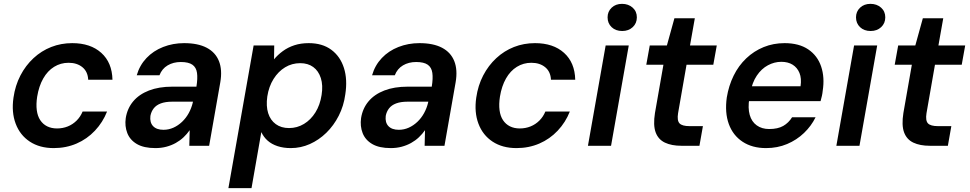

<svg xmlns="http://www.w3.org/2000/svg" viewBox="-20 -757 5037 997"><path d="M259 12Q186 12 135 -21.5Q84 -55 61.5 -114.5Q39 -174 50 -250Q59 -313 86 -365Q113 -417 154 -455Q195 -493 246 -513Q297 -533 355 -533Q450 -533 506 -482.5Q562 -432 564 -343H438Q436 -385 408 -408Q380 -431 336 -431Q295 -431 261 -410Q227 -389 204.5 -349.5Q182 -310 173 -255Q167 -216 171 -185Q175 -154 189 -133Q203 -112 225 -101Q247 -90 276 -90Q306 -90 332 -100.5Q358 -111 378 -131Q398 -151 409 -178H536Q514 -122 473 -78.5Q432 -35 377.5 -11.5Q323 12 259 12Z M787 12Q727 12 691 -9Q655 -30 641 -66Q627 -102 633 -144Q641 -194 671.5 -230.5Q702 -267 753.5 -287Q805 -307 875 -307H1000Q1007 -350 1003 -378.5Q999 -407 979 -421Q959 -435 919 -435Q880 -435 850.5 -417.5Q821 -400 808 -366H690Q705 -418 740.5 -455.5Q776 -493 827 -513Q878 -533 936 -533Q1008 -533 1053.5 -509Q1099 -485 1117 -439.5Q1135 -394 1124 -330L1066 0H963L965 -81Q951 -61 933 -44Q915 -27 892.5 -14.5Q870 -2 843.5 5Q817 12 787 12ZM829 -83Q856 -83 880.5 -94Q905 -105 925.5 -124.5Q946 -144 960 -169.5Q974 -195 981 -224L982 -229H874Q839 -229 815 -220Q791 -211 778 -194Q765 -177 761 -155Q757 -121 775 -102Q793 -83 829 -83Z M1166 220 1297 -521H1404L1403 -449Q1422 -472 1448.5 -491.5Q1475 -511 1508.5 -522Q1542 -533 1583 -533Q1654 -533 1700.5 -498.5Q1747 -464 1766 -404Q1785 -344 1773 -267Q1765 -207 1739 -156Q1713 -105 1674.5 -67.5Q1636 -30 1589 -9Q1542 12 1490 12Q1452 12 1421.5 2Q1391 -8 1370 -26.5Q1349 -45 1337 -71L1286 220ZM1481 -92Q1523 -92 1558.5 -113.5Q1594 -135 1618 -173.5Q1642 -212 1650 -264Q1658 -314 1646 -351.5Q1634 -389 1606.5 -409Q1579 -429 1539 -429Q1496 -429 1460.5 -407.5Q1425 -386 1400.5 -347Q1376 -308 1368 -256Q1361 -206 1372.5 -169.5Q1384 -133 1412 -112.5Q1440 -92 1481 -92Z M2009 12Q1949 12 1913 -9Q1877 -30 1863 -66Q1849 -102 1855 -144Q1863 -194 1893.5 -230.5Q1924 -267 1975.5 -287Q2027 -307 2097 -307H2222Q2229 -350 2225 -378.5Q2221 -407 2201 -421Q2181 -435 2141 -435Q2102 -435 2072.5 -417.5Q2043 -400 2030 -366H1912Q1927 -418 1962.5 -455.5Q1998 -493 2049 -513Q2100 -533 2158 -533Q2230 -533 2275.5 -509Q2321 -485 2339 -439.5Q2357 -394 2346 -330L2288 0H2185L2187 -81Q2173 -61 2155 -44Q2137 -27 2114.5 -14.5Q2092 -2 2065.5 5Q2039 12 2009 12ZM2051 -83Q2078 -83 2102.5 -94Q2127 -105 2147.5 -124.5Q2168 -144 2182 -169.5Q2196 -195 2203 -224L2204 -229H2096Q2061 -229 2037 -220Q2013 -211 2000 -194Q1987 -177 1983 -155Q1979 -121 1997 -102Q2015 -83 2051 -83Z M2662 12Q2589 12 2538 -21.5Q2487 -55 2464.5 -114.5Q2442 -174 2453 -250Q2462 -313 2489 -365Q2516 -417 2557 -455Q2598 -493 2649 -513Q2700 -533 2758 -533Q2853 -533 2909 -482.5Q2965 -432 2967 -343H2841Q2839 -385 2811 -408Q2783 -431 2739 -431Q2698 -431 2664 -410Q2630 -389 2607.5 -349.5Q2585 -310 2576 -255Q2570 -216 2574 -185Q2578 -154 2592 -133Q2606 -112 2628 -101Q2650 -90 2679 -90Q2709 -90 2735 -100.5Q2761 -111 2781 -131Q2801 -151 2812 -178H2939Q2917 -122 2876 -78.5Q2835 -35 2780.5 -11.5Q2726 12 2662 12Z M3033 0 3125 -521H3245L3153 0ZM3211 -596Q3177 -596 3156 -616Q3135 -636 3135 -667Q3135 -697 3156 -717Q3177 -737 3210 -737Q3243 -737 3265 -717.5Q3287 -698 3287 -667Q3287 -636 3265.5 -616Q3244 -596 3211 -596Z M3519 0Q3467 0 3432.5 -16.5Q3398 -33 3384.5 -70Q3371 -107 3381 -170L3425 -421H3336L3354 -521H3443L3482 -662H3588L3563 -521H3702L3684 -421H3545L3501 -169Q3495 -131 3508.5 -116.5Q3522 -102 3561 -102H3630L3612 0Z M3958 12Q3886 12 3836 -21Q3786 -54 3764.5 -113Q3743 -172 3754 -251Q3764 -312 3789.5 -364Q3815 -416 3855 -454Q3895 -492 3945.5 -512.5Q3996 -533 4054 -533Q4129 -533 4177 -500.5Q4225 -468 4244 -411.5Q4263 -355 4252 -285Q4251 -273 4248 -259.5Q4245 -246 4241 -232H3837L3851 -309H4137Q4143 -350 4131.5 -378Q4120 -406 4096 -421Q4072 -436 4037 -436Q4001 -436 3967.5 -418Q3934 -400 3910 -364.5Q3886 -329 3876 -275L3871 -246Q3863 -196 3873 -160.5Q3883 -125 3909.5 -106Q3936 -87 3974 -87Q4019 -87 4047 -103Q4075 -119 4093 -148H4215Q4193 -103 4155 -66.5Q4117 -30 4067 -9Q4017 12 3958 12Z M4323 0 4415 -521H4535L4443 0ZM4501 -596Q4467 -596 4446 -616Q4425 -636 4425 -667Q4425 -697 4446 -717Q4467 -737 4500 -737Q4533 -737 4555 -717.5Q4577 -698 4577 -667Q4577 -636 4555.5 -616Q4534 -596 4501 -596Z M4809 0Q4757 0 4722.5 -16.5Q4688 -33 4674.5 -70Q4661 -107 4671 -170L4715 -421H4626L4644 -521H4733L4772 -662H4878L4853 -521H4992L4974 -421H4835L4791 -169Q4785 -131 4798.5 -116.5Q4812 -102 4851 -102H4920L4902 0Z"/></svg>

Font: DM Sans 10pt SemiBold
Style: Italic
Weight: 600
Italic angle: -10°
Version: Version 4.004;gftools[0.9.30]